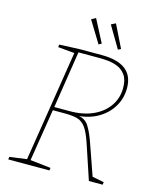

<svg xmlns="http://www.w3.org/2000/svg" viewBox="-128 -973 883 1063"><g transform="rotate(15 313.5 -441.0)"><path d="M22 0 24 -15 129 -29 121 -21 224 -671 229 -663 128 -672 130 -687 248 -692H372Q555 -692 555 -551Q555 -492 526 -444Q497 -396 446 -366.5Q395 -337 330 -333L322 -336Q372 -332 394.5 -296.5Q417 -261 437 -202L500 -22L493 -29L565 -15L563 0H484L418 -198Q398 -258 378 -285Q358 -312 330 -319.5Q302 -327 259 -327H183L191 -334L141 -21L136 -29L260 -15L258 0ZM192 -339 187 -346H282Q359 -346 415.5 -372Q472 -398 503 -443.5Q534 -489 534 -546Q534 -594 515 -620Q496 -646 468.5 -657Q441 -668 413.5 -670.5Q386 -673 368 -673H237L245 -680ZM340 -744 356 -753 289 -882 264 -868ZM451 -744 467 -752 403 -882 377 -869Z"/></g></svg>

Font: Bitter Thin Thin
Style: Italic
Weight: 250
Italic angle: -9°
Version: Version 2.002